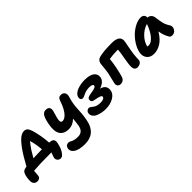

<svg xmlns="http://www.w3.org/2000/svg" viewBox="126 -1608 2872 2872"><g transform="rotate(-45 1561.5 -172.0)"><path d="M533.2 116.2Q498 116.2 478.5 92.5Q459 68.8 464.8 38.1Q466.8 28.8 470.7 16.1Q474.6 3.4 482.4 -17.3Q490.2 -38.1 493.2 -46.9H466.8Q237.3 -46.9 116.2 -36.1Q108.9 55.2 106.9 66.9Q103.5 87.9 84.7 100.3Q65.9 112.8 42 112.8Q4.4 112.8 -15.9 88.1Q-36.1 63.5 -35.2 24.9Q-35.2 -17.1 -25.9 -58.1Q-22 -77.6 -17.6 -91.1Q-13.2 -104.5 -4.9 -118.9Q3.4 -133.3 17.1 -142.3Q30.8 -151.4 49.8 -154.8Q72.3 -159.7 80.1 -161.1Q163.6 -315.4 231.9 -409.2Q297.4 -497.1 342.5 -530.5Q387.7 -564 431.2 -564Q460.9 -564 483.2 -543.7Q505.4 -523.4 521 -473.1Q538.6 -416.5 554 -333.5Q569.3 -250.5 573.2 -174.8Q575.2 -174.8 579.1 -174.3Q583 -173.8 585 -173.8Q632.3 -169.4 649.9 -147.9Q667.5 -126.5 657.2 -77.1Q648.4 -31.2 630.6 12Q612.8 55.2 586.4 85.7Q560.1 116.2 533.2 116.2ZM305.2 -282.2Q270.5 -227.1 241.2 -174.8Q353 -180.2 425.8 -180.2Q417 -297.9 388.2 -393.1Q349.6 -350.1 305.2 -282.2Z M937 222.2Q874 222.2 826.2 210.4Q778.3 198.7 752 179.4Q725.6 160.2 714.8 136.5Q704.1 112.8 709 86.9Q721.2 28.8 775.9 28.8Q789.6 28.8 804.2 35.2Q818.8 41.5 831.8 49.3Q844.7 57.1 873.8 63.5Q902.8 69.8 941.9 69.8Q1040.5 69.8 1062 -34.2Q1070.8 -77.1 1079.1 -174.8Q1008.8 -106.9 927.7 -106.9Q823.7 -106.9 781 -174.3Q738.3 -241.7 766.1 -381.8Q776.9 -435.5 789.1 -470.9Q801.3 -506.3 816.4 -524.9Q831.5 -543.5 846.9 -550.3Q862.3 -557.1 882.8 -557.1Q926.8 -557.1 943.4 -533.4Q960 -509.8 952.1 -471.2Q948.2 -455.1 941.4 -431.6Q934.6 -408.2 929.2 -389.9Q923.8 -371.6 918.2 -350.6Q912.6 -329.6 911.4 -314.5Q910.2 -299.3 911.9 -286.4Q913.6 -273.4 921.9 -266.6Q930.2 -259.8 944.8 -259.8Q981 -259.8 1017.1 -293Q1053.2 -326.2 1081.5 -378.7Q1109.9 -431.2 1130.9 -497.1Q1141.1 -529.3 1156.7 -542.7Q1172.4 -556.2 1201.2 -556.2Q1243.2 -556.2 1263.9 -525.6Q1284.7 -495.1 1267.1 -439Q1249 -381.8 1240.7 -327.4Q1232.4 -272.9 1231.4 -233.6Q1230.5 -194.3 1224.9 -133.1Q1219.2 -71.8 1207 -9.8Q1161.6 222.2 937 222.2Z M1527.8 70.8Q1482.9 70.8 1440.9 62Q1398.9 53.2 1364.3 36.6Q1329.6 20 1311.5 -8.8Q1293.5 -37.6 1299.8 -73.2Q1303.2 -94.7 1320.6 -108.4Q1337.9 -122.1 1356.9 -122.1Q1370.1 -122.1 1382.1 -114.7Q1394 -107.4 1406.2 -97.2Q1418.5 -86.9 1434.3 -76.7Q1450.2 -66.4 1478 -59.1Q1505.9 -51.8 1542 -51.8Q1579.6 -51.8 1602.1 -63.2Q1624.5 -74.7 1626 -92.8Q1628.9 -109.4 1602.5 -120.8Q1576.2 -132.3 1520 -142.1Q1477.5 -147.9 1461.9 -162.6Q1446.3 -177.2 1451.7 -206.1Q1455.1 -227.5 1476.6 -237.8Q1498 -248 1546.9 -254.9Q1599.6 -262.2 1625.2 -272.9Q1650.9 -283.7 1652.8 -299.8Q1654.8 -318.4 1635.5 -327.1Q1616.2 -335.9 1580.6 -335.9Q1546.9 -335.9 1515.9 -328.1Q1484.9 -320.3 1466.6 -311Q1448.2 -301.8 1429.7 -293.9Q1411.1 -286.1 1399.9 -286.1Q1377.4 -286.1 1366.7 -302.2Q1356 -318.4 1359.9 -340.8Q1365.2 -371.6 1389.9 -396Q1414.6 -420.4 1450.7 -434.3Q1486.8 -448.2 1527.1 -455.6Q1567.4 -462.9 1608.9 -462.9Q1714.4 -462.9 1766.1 -425.3Q1817.9 -387.7 1806.6 -320.8Q1800.8 -282.7 1768.1 -253.2Q1735.4 -223.6 1681.6 -206.1Q1735.8 -193.8 1760 -160.2Q1784.2 -126.5 1775.9 -74.2Q1766.1 -11.7 1695.8 29.5Q1625.5 70.8 1527.8 70.8Z M2306.2 -34.2Q2277.3 -34.2 2260.5 -53Q2243.7 -71.8 2242.2 -103Q2239.3 -148.4 2261 -267.1Q2282.7 -385.7 2283.2 -409.2Q2283.2 -413.1 2283.7 -420.4Q2284.2 -427.7 2284.2 -430.2H2256.3Q2183.1 -430.2 2099.1 -417Q2095.7 -357.9 2076.2 -258.8Q2048.3 -125.5 2034.2 -90.8Q2023.9 -64.9 2002.4 -50Q1981 -35.2 1950.2 -35.2Q1918.5 -35.2 1901.1 -57.4Q1883.8 -79.6 1891.1 -112.8Q1894.5 -132.3 1909.9 -191.4Q1925.3 -250.5 1930.2 -275.9Q1939.5 -324.2 1944.8 -386.5Q1950.2 -448.7 1954.1 -469.2Q1960 -498 1976.1 -515.9Q1992.2 -533.7 2021.5 -542Q2109.9 -565.9 2290 -565.9Q2379.9 -565.9 2417.7 -532.2Q2455.6 -498.5 2441.4 -431.2Q2440.4 -427.2 2430.2 -373.3Q2419.9 -319.3 2414.8 -291Q2409.7 -262.7 2403.8 -219.5Q2397.9 -176.3 2397.5 -150.9Q2397.5 -104 2395 -92.8Q2389.6 -67.4 2365 -50.8Q2340.3 -34.2 2306.2 -34.2Z M2623 -2Q2546.4 -2 2507.8 -52Q2469.2 -102.1 2483.9 -174.8Q2496.6 -237.3 2536.1 -302.2Q2575.7 -367.2 2628.2 -417.2Q2680.7 -467.3 2743.7 -499Q2806.6 -530.8 2863.3 -530.8Q2897.9 -530.8 2918 -510.7Q2938 -490.7 2935.1 -455.1H2939Q2971.7 -455.1 2993.9 -431.4Q3016.1 -407.7 3020 -375Q3021.5 -364.7 3026.6 -330.3Q3031.7 -295.9 3033.7 -285.4Q3035.6 -274.9 3041.5 -248.5Q3047.4 -222.2 3053.2 -207.8Q3059.1 -193.4 3069.6 -172.4Q3080.1 -151.4 3093.3 -131.8Q3101.1 -120.1 3102.5 -103.8Q3104 -87.4 3098.1 -70.3Q3092.3 -53.2 3081.3 -38.3Q3070.3 -23.4 3051.8 -14.2Q3033.2 -4.9 3011.2 -4.9Q2975.1 -4.9 2960.9 -32.2Q2917.5 -106.9 2905.3 -194.8Q2874 -141.6 2837.9 -102.8Q2801.8 -64 2764.9 -42.7Q2728 -21.5 2693.1 -11.7Q2658.2 -2 2623 -2ZM2657.2 -148.9Q2709 -148.9 2764.6 -213.1Q2820.3 -277.3 2863.3 -395Q2777.3 -370.6 2711.2 -301.5Q2645 -232.4 2627 -151.9Q2640.1 -148.9 2657.2 -148.9Z"/></g></svg>

Font: Shantell Sans Bouncy
Style: Bold Italic
Weight: 700
Italic angle: -11.31°
Designer: Stephen Nixon, Anya Danilova, Shantell Martin
Foundry: Arrow Type
Version: Version 1.006;[9816181b4]